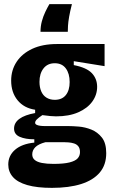

<svg xmlns="http://www.w3.org/2000/svg" viewBox="-20 -742 554 929"><path d="M231 167Q159 167 112 153.5Q65 140 42.5 114.5Q20 89 20 54Q20 11 53 -17.5Q86 -46 146 -52V-68Q103 -68 75.5 -80Q48 -92 48 -120Q48 -148 74 -167Q100 -186 150 -195V-211Q96 -219 65 -257Q34 -295 34 -352Q34 -403 60.5 -443Q87 -483 136.5 -506Q186 -529 256 -529H486V-422L337 -446V-427Q399 -415 424.5 -388Q450 -361 450 -322Q450 -283 426.5 -250.5Q403 -218 358.5 -198.5Q314 -179 251 -179Q239 -179 223 -180.5Q207 -182 185 -185Q167 -173 158.5 -164.5Q150 -156 150 -148Q150 -142 156.5 -138.5Q163 -135 174 -133.5Q185 -132 197 -132H311Q331 -132 361.5 -129.5Q392 -127 422 -115Q452 -103 473 -76.5Q494 -50 494 -1Q494 56 462.5 93Q431 130 372.5 148.5Q314 167 231 167ZM239 51Q288 51 316 44Q344 37 355.5 24.5Q367 12 367 -6Q367 -24 359 -34Q351 -44 338 -48Q325 -52 312 -53Q299 -54 290 -54H200Q166 -45 151 -30Q136 -15 136 5Q136 22 148 32Q160 42 183 46.5Q206 51 239 51ZM245 -259Q280 -259 298.5 -282Q317 -305 317 -345Q317 -386 298.5 -411Q280 -436 245 -436Q210 -436 190.5 -411Q171 -386 171 -346Q171 -320 179.5 -300Q188 -280 205 -269.5Q222 -259 245 -259ZM328 -722Q319 -687 314.5 -661Q310 -635 309 -617Q308 -599 308 -588H176Q176 -615 182.5 -639Q189 -663 199 -684Q209 -705 219 -722Z"/></svg>

Font: Bricolage Grotesque 36pt SemiCondensed
Style: Bold
Weight: 700
Width: 4
Designer: Mathieu Triay
Foundry: Atelier Triay
Version: Version 1.001;gftools[0.9.33.dev8+g029e19f]